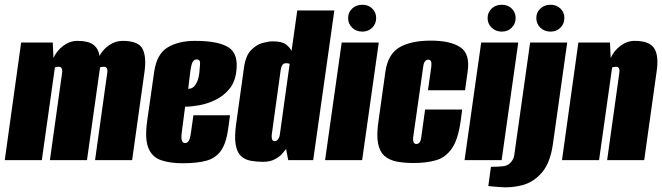

<svg xmlns="http://www.w3.org/2000/svg" viewBox="-29 -674 2787 808"><path d="M-9 0 60 -495H193L196 -430Q210 -461 237.5 -481.5Q265 -502 297 -502Q342 -502 363.5 -486Q385 -470 390 -439Q404 -466 430.5 -484Q457 -502 487 -502Q553 -502 570.5 -469Q588 -436 579 -371L527 0H371L422 -365Q424 -374 422.5 -380.5Q421 -387 418 -390Q415 -393 409 -393Q405 -393 400 -392.5Q395 -392 392 -390L337 0H181L232 -365Q234 -374 232.5 -380.5Q231 -387 228 -390Q225 -393 219 -393Q215 -393 210 -392.5Q205 -392 202 -390L147 0Z M739 13Q686 13 648.5 0Q611 -13 595.5 -51Q580 -89 590 -163L620 -373Q631 -447 676.5 -474.5Q722 -502 792 -502Q890 -502 933 -474.5Q976 -447 965 -370Q959 -326 934.5 -297.5Q910 -269 876.5 -253Q843 -237 809 -231Q775 -225 750 -225L736 -117Q733 -92 736.5 -82Q740 -72 750 -72Q758 -72 764 -79.5Q770 -87 774 -112L785 -189H939L932 -137Q924 -74 902 -41.5Q880 -9 840.5 2Q801 13 739 13ZM763 -300Q767 -300 773.5 -301.5Q780 -303 787 -309.5Q794 -316 800.5 -330Q807 -344 810 -369Q812 -386 813 -405Q814 -424 799 -424Q788 -424 781.5 -413Q775 -402 770 -358Z M1078 7Q1050 7 1026 2.5Q1002 -2 985.5 -17Q969 -32 963 -64.5Q957 -97 965 -154L998 -391Q1005 -440 1027.5 -463Q1050 -486 1075.5 -493Q1101 -500 1118 -500Q1158 -500 1174.5 -487Q1191 -474 1198 -460L1222 -630H1378L1289 0H1184L1175 -47Q1170 -40 1158.5 -27Q1147 -14 1127 -3.5Q1107 7 1078 7ZM1127 -80Q1131 -80 1134 -81.5Q1137 -83 1140 -86.5Q1143 -90 1145.5 -95.5Q1148 -101 1149 -110Q1159 -184 1169.5 -258Q1180 -332 1190 -405Q1190 -405 1188 -406Q1186 -407 1182.5 -407.5Q1179 -408 1174 -408Q1169 -408 1164.5 -405.5Q1160 -403 1157 -396.5Q1154 -390 1152 -378L1115 -110Q1114 -101 1114.5 -95.5Q1115 -90 1116.5 -86.5Q1118 -83 1120.5 -81.5Q1123 -80 1127 -80Z M1339 0 1409 -495H1565L1495 0ZM1496 -541Q1470 -541 1453 -557.5Q1436 -574 1436 -598Q1436 -622 1453 -638Q1470 -654 1496 -654Q1521 -654 1537.5 -638Q1554 -622 1554 -598Q1554 -574 1537.5 -557.5Q1521 -541 1496 -541Z M1712 12Q1672 12 1641 6Q1610 0 1589.5 -17.5Q1569 -35 1562 -70.5Q1555 -106 1564 -166L1593 -373Q1604 -447 1652.5 -475Q1701 -503 1784 -503Q1867 -503 1908.5 -475Q1950 -447 1939 -373L1928 -294H1772L1786 -393Q1788 -410 1784.5 -416.5Q1781 -423 1773 -423Q1766 -423 1760 -416.5Q1754 -410 1752 -393L1710 -98Q1708 -81 1712 -74.5Q1716 -68 1723 -68Q1731 -68 1736.5 -74.5Q1742 -81 1744 -98L1760 -213H1916L1910 -167Q1899 -87 1872.5 -49Q1846 -11 1805.5 0.5Q1765 12 1712 12Z M1926 0 1996 -495H2152L2082 0ZM2083 -541Q2057 -541 2040 -557.5Q2023 -574 2023 -598Q2023 -622 2040 -638Q2057 -654 2083 -654Q2108 -654 2124.5 -638Q2141 -622 2141 -598Q2141 -574 2124.5 -557.5Q2108 -541 2083 -541Z M2071 113Q2063 112 2047 111Q2031 110 2026 109L2037 28Q2048 28 2062.5 27.5Q2077 27 2085 26Q2108 24 2120.5 9.5Q2133 -5 2135 -20L2202 -495H2358L2298 -69Q2287 10 2252.5 51Q2218 92 2170 105Q2122 118 2071 113ZM2288 -541Q2262 -541 2245 -557.5Q2228 -574 2228 -598Q2228 -622 2245 -638Q2262 -654 2288 -654Q2313 -654 2329.5 -638Q2346 -622 2346 -598Q2346 -574 2329.5 -557.5Q2313 -541 2288 -541Z M2336 0 2405 -495H2538L2541 -430Q2555 -461 2582.5 -481.5Q2610 -502 2642 -502Q2675 -502 2695.5 -493.5Q2716 -485 2725.5 -468.5Q2735 -452 2737 -427.5Q2739 -403 2734 -371L2682 0H2526L2577 -365Q2578 -372 2578 -377Q2578 -382 2576.5 -385.5Q2575 -389 2572 -391Q2569 -393 2564 -393Q2562 -393 2558.5 -392.5Q2555 -392 2552 -391.5Q2549 -391 2547 -390L2492 0Z"/></svg>

Font: Alumni Sans Black
Style: Italic
Weight: 900
Italic angle: -8°
Version: Version 1.016